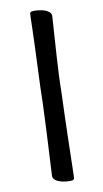

<svg xmlns="http://www.w3.org/2000/svg" viewBox="-94 -722 501 932"><g transform="rotate(-10 156.5 -256.0)"><path d="M173 166Q155 166 136 162Q117 158 104 149Q91 140 91 127Q91 123 92.5 97Q94 71 96 31Q98 -9 100.5 -56.5Q103 -104 105 -151.5Q107 -199 108.5 -238.5Q110 -278 110 -302Q110 -311 111.5 -340.5Q113 -370 114.5 -412.5Q116 -455 118 -501Q120 -547 121 -590Q122 -633 123 -663Q123 -671 127 -674.5Q131 -678 145 -678H146Q163 -678 182 -674Q201 -670 214 -661Q227 -652 227 -639Q227 -634 225 -605Q223 -576 220 -532Q217 -488 214 -439.5Q211 -391 209 -347Q207 -303 207 -275Q207 -267 205.5 -231Q204 -195 202.5 -143.5Q201 -92 199.5 -36Q198 20 197 70Q196 120 195 151Q195 159 191 162.5Q187 166 173 166Z"/></g></svg>

Font: BriemHand
Style: Regular
Weight: 400
Designer: Gunnlaugur SE Briem, Eben Sorkin
Foundry: Sorkin Type
Version: Version 1.001; ttfautohint (v1.8.4.7-5d5b)